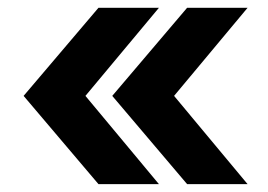

<svg xmlns="http://www.w3.org/2000/svg" viewBox="-20 -546 693 496"><path d="M234.4 -70.3 41 -298.3 234.4 -525.9H390.6L200.7 -298.3L390.6 -70.3ZM463.4 -70.3 270 -298.3 463.4 -525.9H619.6L429.7 -298.3L619.6 -70.3Z"/></svg>

Font: Inter 17pt
Style: Bold
Weight: 700
Version: Version 4.001;git-66647c0bb